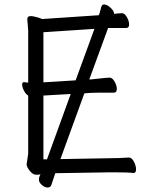

<svg xmlns="http://www.w3.org/2000/svg" viewBox="-20 -771 678 858"><path d="M210 54Q206 67 193 67Q180 67 167 55.5Q154 44 154 33Q154 22 157 16L161 8Q152 10 142 10Q127 10 113 -7.5Q99 -25 99 -37L106 -84V-344Q95 -350 87 -366Q79 -382 79 -393Q79 -404 87 -404H89Q97 -402 106 -402V-634L102 -685Q102 -699 116 -699Q130 -699 149 -693Q168 -687 169 -686L422 -703Q428 -721 432 -738Q435 -751 444.5 -751Q454 -751 465 -744Q490 -725 490 -709Q514 -712 526 -712Q537 -712 547 -694.5Q557 -677 557 -661.5Q557 -646 544 -646H463L461 -640L379 -416H385Q408 -418 433.5 -421Q459 -424 470.5 -424Q482 -424 492 -406.5Q502 -389 502 -373Q502 -357 489 -357H426Q400 -357 386 -356L357 -354L250 -60L472 -64Q510 -64 555 -67H556Q569 -67 578.5 -48.5Q588 -30 588 -14Q588 2 577 2H576Q552 -1 489 -1H473L227 3ZM174 -59H190L296 -351L174 -344ZM174 -403 318 -412 402 -642 174 -627Z"/></svg>

Font: LXGW WenKai TC
Style: Regular
Weight: 400
Designer: LXGW / Fontworks Inc.
Foundry: LXGW / Fontworks Inc.
Version: Version 1.330